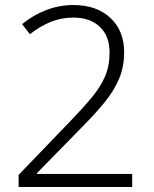

<svg xmlns="http://www.w3.org/2000/svg" viewBox="-20 -744 611 764"><path d="M506 0H54V-48L259 -261Q310 -314 345 -356Q380 -398 398 -440Q416 -482 416 -534Q416 -601 377 -637.5Q338 -674 272 -674Q224 -674 182 -657Q140 -640 99 -608L68 -648Q112 -684 164 -704Q216 -724 272 -724Q364 -724 419 -673Q474 -622 474 -536Q474 -478 453.5 -430Q433 -382 395.5 -336Q358 -290 306 -238L127 -55V-52H506Z"/></svg>

Font: BC Sans Light
Style: Regular
Weight: 300
Designer: Monotype Design Team
Foundry: Monotype Imaging Inc.
Version: Version 2.000;GOOG;noto-source:20170915:90ef993387c0